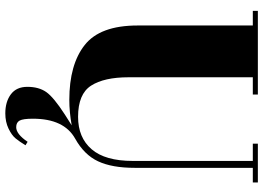

<svg xmlns="http://www.w3.org/2000/svg" viewBox="-154 -586 991 723"><g transform="rotate(90 341.5 -224.5)"><path d="M420 -23Q498 -23 542 -74Q586 -125 586 -229V-681H521V-700H667V-681H612V-236Q612 -151 587.5 -98.5Q563 -46 502 -12Q427 30 427 147Q427 184 434 197Q441 210 459 210Q485 210 514 167L527 175Q513 198 501 212.5Q489 227 464 239Q439 251 407 251Q363 251 335 230Q307 209 307 168Q307 125 326.5 97Q346 69 411 27L452 1Q402 10 356 10Q223 10 149.5 -48Q76 -106 76 -247V-681H21V-700H336V-681H271V-213Q271 -121 302.5 -72Q334 -23 420 -23Z"/></g></svg>

Font: Abril Fatface
Style: Regular
Weight: 400
Designer: Veronika Burian, Jos Scaglione
Foundry: TypeTogether
Version: Version 1.001